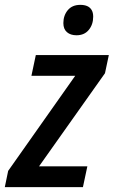

<svg xmlns="http://www.w3.org/2000/svg" viewBox="-48 -766 466 786"><path d="M-28.3 0 -14.6 -66.4 259.8 -455.6H80.6L98.6 -540.5H397.5L381.8 -466.3L111.8 -85H309.6L291.5 0ZM265.1 -621.6Q240.7 -621.6 226.1 -634.3Q211.4 -647 211.4 -671.4Q211.4 -702.6 229.5 -724.4Q247.6 -746.1 280.8 -746.1Q297.4 -746.1 309.1 -741Q320.8 -735.8 327.1 -725.1Q333.5 -714.4 333.5 -697.8Q333.5 -665.5 315.4 -643.6Q297.4 -621.6 265.1 -621.6Z"/></svg>

Font: Open Sans SemiCondensed SemiBold
Style: Italic
Weight: 600
Width: 4
Italic angle: -12°
Designer: Monotype Design Team
Foundry: Monotype Imaging Inc.
Version: Version 3.000